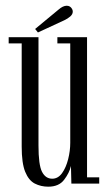

<svg xmlns="http://www.w3.org/2000/svg" viewBox="-20 -656 386 686"><path d="M152.5 11Q126 11 104.2 -0.2Q82.5 -11.5 70 -42.2Q57.5 -73 57.5 -132V-501H11V-523H117.5V-136.5Q117.5 -66.5 130.2 -42Q143 -17.5 166.5 -17.5Q187.5 -17.5 201.8 -37.5Q216 -57.5 223.5 -87.2Q231 -117 231 -145.5V-501H185V-523H291V-22.5H334.5V0H235L233.5 -63Q228 -38.5 209.2 -13.8Q190.5 11 152.5 11ZM115.5 -540 105.5 -552.5 189.5 -622Q205 -635.5 218.5 -635.5Q231 -635.5 237.5 -624Q240 -619.5 240 -614.5Q240 -605 230.8 -597Q221.5 -589 209.5 -583.5Z"/></svg>

Font: Imbue 50pt Light
Style: Regular
Weight: 300
Designer: Tyler Finck
Foundry: Etcetera Type Company
Version: Version 1.102; ttfautohint (v1.8.3)